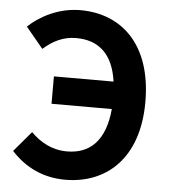

<svg xmlns="http://www.w3.org/2000/svg" viewBox="-54 -803 765 866"><g transform="rotate(5 328.5 -370.0)"><path d="M273 14C456 14 603 -108 603 -367C603 -626 463 -754 275 -754C179 -754 93 -709 41 -659L119 -565C162 -603 209 -627 267 -627C370 -627 435 -569 452 -446H182V-322H455C442 -178 374 -114 270 -114C202 -114 149 -144 106 -187L28 -95C93 -24 175 14 273 14Z"/></g></svg>

Font: DAIFUKU Sans JP
Style: Bold
Weight: 700
Designer: Original font ‘Source Han Sans JP’ : Ryoko NISHIZUKA  (kana, bopomofo & ideographs); Paul D. Hunt (Latin, Greek & Cyrill
Foundry: Daifuku
Version: Version 1.001